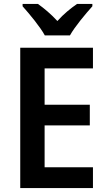

<svg xmlns="http://www.w3.org/2000/svg" viewBox="-20 -957 547 977"><path d="M208 -777H336C361 -822 416 -887 450 -925V-937H372C339 -914 305 -887 272 -850C240 -885 204 -915 173 -937H95V-925C130 -886 184 -821 208 -777ZM453 0V-106H207V-319H437V-424H207V-609H453V-714H83V0Z"/></svg>

Font: Noto Sans Devanagari UI SemiCondensed SemiBold
Style: Regular
Weight: 600
Width: 4
Designer: Jelle Bosma - Monotype Design Team
Foundry: Monotype Imaging Inc.
Version: Version 2.004